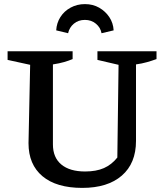

<svg xmlns="http://www.w3.org/2000/svg" viewBox="-20 -905 796 936"><path d="M381 11Q255 11 187 -46Q119 -103 119 -207L127 -589L17 -613V-655H334V-617Q315 -609 292.5 -602.5Q270 -596 238 -591V-201Q238 -137 279 -103Q320 -69 395 -69Q449 -69 486.5 -85.5Q524 -102 552 -137L558 -589L455 -613V-655H743V-617Q721 -609 696.5 -602Q672 -595 643 -591V-218Q643 -109 574 -49Q505 11 381 11ZM394 -885Q433 -885 463.5 -867.5Q494 -850 513 -821.5Q532 -793 534 -757L475 -743Q470 -771 447.5 -789.5Q425 -808 394 -808Q362 -808 340 -789.5Q318 -771 312 -743L254 -757Q256 -793 274.5 -822Q293 -851 324.5 -868Q356 -885 394 -885Z"/></svg>

Font: Piazzolla 24pt SemiBold
Style: Regular
Weight: 600
Designer: Juan Pablo del Peral
Foundry: Huerta Tipografica
Version: Version 2.005